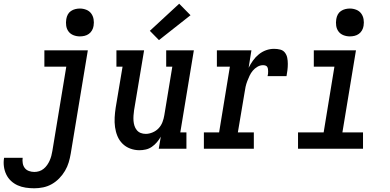

<svg xmlns="http://www.w3.org/2000/svg" viewBox="-78 -801 2098 1034"><path d="M107 213Q83 213 60 209.5Q37 206 17 197Q-3 188 -19 173Q-35 158 -44.5 138Q-54 118 -57 95Q-60 72 -56 49Q-56 49 -56 49Q-56 49 -56 49H44Q44 49 44 49Q44 49 44 49Q42 63 44.5 78Q47 93 55.5 104Q64 115 78 120Q92 125 107 125Q120 125 133 121Q146 117 157 108Q168 99 176 87.5Q184 76 189.5 63.5Q195 51 198.5 38Q202 25 204 12L279 -442H161V-530H395L303 26Q299 50 292 73.5Q285 97 272 119Q259 141 241 159.5Q223 178 201 190.5Q179 203 154.5 208Q130 213 107 213ZM352 -605Q334 -605 317.5 -611.5Q301 -618 291 -631.5Q281 -645 278.5 -662.5Q276 -680 279 -698Q281 -711 287 -722.5Q293 -734 304 -741.5Q315 -749 327.5 -752Q340 -755 352 -755Q370 -755 386.5 -748.5Q403 -742 413 -728.5Q423 -715 426 -697.5Q429 -680 426 -662Q424 -649 417.5 -637.5Q411 -626 400.5 -618.5Q390 -611 377.5 -608Q365 -605 352 -605Z M673 8Q647 8 623 -1Q599 -10 581.5 -27.5Q564 -45 554.5 -68Q545 -91 541.5 -116.5Q538 -142 539.5 -168.5Q541 -195 545 -221L582 -442H549V-530H698L644 -207Q642 -193 641 -178.5Q640 -164 641 -150.5Q642 -137 646 -124Q650 -111 658.5 -100.5Q667 -90 679.5 -85Q692 -80 707 -80Q725 -80 744 -88Q763 -96 776.5 -110.5Q790 -125 797 -143.5Q804 -162 807 -181L850 -442H817V-530H966L893 -88H926V0H777L788 -65Q779 -49 767 -35Q755 -21 740 -10.5Q725 0 707.5 4Q690 8 673 8ZM778 -585 729 -635 887 -781 948 -719Z M1020 0V-88H1102L1160 -442H1090V-530H1276L1261 -436Q1271 -456 1284.5 -475Q1298 -494 1316 -508.5Q1334 -523 1355 -530.5Q1376 -538 1398 -538Q1415 -538 1431 -534Q1447 -530 1456.5 -517.5Q1466 -505 1469 -489.5Q1472 -474 1472 -457Q1472 -440 1470 -423.5Q1468 -407 1465 -391H1363Q1365 -397 1365.5 -403.5Q1366 -410 1366 -417Q1366 -424 1365 -430Q1364 -436 1361 -441Q1358 -446 1351.5 -448Q1345 -450 1339 -450Q1323 -450 1308.5 -441.5Q1294 -433 1283.5 -420.5Q1273 -408 1266 -393Q1259 -378 1253.5 -363.5Q1248 -349 1244.5 -333.5Q1241 -318 1239 -302L1203 -88H1289V0Z M1527 0V-88H1665L1723 -442H1612V-530H1839L1766 -88H1877V0ZM1806 -605Q1788 -605 1771.5 -611.5Q1755 -618 1745 -631.5Q1735 -645 1732.5 -662.5Q1730 -680 1733 -698Q1735 -711 1741 -722.5Q1747 -734 1758 -741.5Q1769 -749 1781.5 -752Q1794 -755 1806 -755Q1824 -755 1840.5 -748.5Q1857 -742 1867 -728.5Q1877 -715 1880 -697.5Q1883 -680 1880 -662Q1878 -649 1871.5 -637.5Q1865 -626 1854.5 -618.5Q1844 -611 1831.5 -608Q1819 -605 1806 -605Z"/></svg>

Font: Iosevka Curly Slab SmBdObl
Style: Regular
Weight: 600
Italic angle: -9°
Monospace: yes
Designer: Belleve Invis
Foundry: Belleve Invis
Version: Version 11.0.0; ttfautohint (v1.8.3)